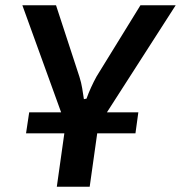

<svg xmlns="http://www.w3.org/2000/svg" viewBox="-20 -710 688 730"><path d="M648 -690 350 -226H233L65 -690H193L282 -418Q289 -396 292.5 -374.5Q296 -353 299 -333L309 -335Q316 -355 326 -377Q336 -399 347 -419L514 -690ZM364 -305 321 0H196L239 -305ZM506 -283 495 -203H79L91 -283Z"/></svg>

Font: Exo 2 SemiBold
Style: Italic
Weight: 600
Italic angle: -8°
Designer: Natanael Gama
Foundry: Natanael Gama
Version: Version 2.010